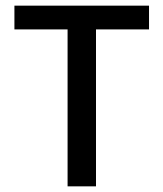

<svg xmlns="http://www.w3.org/2000/svg" viewBox="-20 -659 578 679"><path d="M219 0V-621.5H319.5V0ZM31 -555V-639H507V-555Z"/></svg>

Font: Anek Tamil Medium Medium
Style: Regular
Weight: 500
Version: Version 1.003